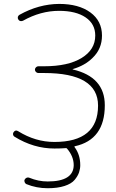

<svg xmlns="http://www.w3.org/2000/svg" viewBox="-20 -785 604 1001"><path d="M359.4 -424.8Q358.4 -424.8 358.9 -423.8Q359.4 -422.9 359.4 -422.9Q526.4 -383.8 526.4 -236.3Q526.4 -56.6 370.1 -22.5Q366.2 -21.5 369.1 -17.6Q398.4 21.5 398.4 76.2Q398.4 94.7 392.1 113.8Q385.7 132.8 369.1 152.8Q352.5 172.9 316.4 184.6Q280.3 196.3 228.5 196.3Q169.9 196.3 117.2 174.8Q111.3 171.9 108.4 164.6Q105.5 157.2 108.9 150.9Q112.3 144.5 119.1 141.6Q126 138.7 132.8 141.6Q179.7 161.1 228.5 161.1Q363.3 161.1 364.3 76.2Q364.3 30.3 329.1 -10.7Q326.2 -13.7 322.3 -12.7Q298.8 -10.7 263.7 -10.7Q155.3 -10.7 55.7 -72.3Q47.9 -77.1 47.9 -86.9Q47.9 -91.8 50.8 -95.7Q60.5 -110.4 75.2 -100.6Q165 -44.9 263.7 -44.9Q491.2 -44.9 491.2 -234.4Q491.2 -404.3 210 -404.3H179.7Q172.9 -404.3 167.5 -409.7Q162.1 -415 162.1 -421.9Q162.1 -428.7 167.5 -434.1Q172.9 -439.5 179.7 -439.5H210Q335 -439.5 405.8 -482.9Q476.6 -526.4 476.6 -599.6Q476.6 -660.2 426.3 -694.3Q376 -728.5 288.1 -728.5Q191.4 -728.5 99.6 -676.8Q92.8 -673.8 85.9 -675.3Q79.1 -676.8 75.2 -683.6Q71.3 -690.4 73.2 -697.3Q75.2 -704.1 82 -708Q181.6 -763.7 288.1 -764.6Q390.6 -764.6 451.2 -720.2Q511.7 -675.8 511.7 -599.6Q511.7 -530.3 462.9 -483.4Q422.9 -443.4 359.4 -424.8Z"/></svg>

Font: Gen Jyuu Gothic ExtraLight
Style: Regular
Weight: 100
Designer: [Source Han Sans]
Ryoko NISHIZUKA  (kana & ideographs); Paul D. Hunt (Latin, Greek & Cyrillic); Wenlong ZHANG  (bopomofo
Version: Version 1.002.20150607